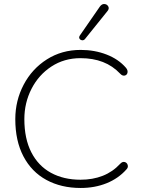

<svg xmlns="http://www.w3.org/2000/svg" viewBox="-20 -926 713 954"><path d="M56 -334Q56 -426 97.5 -505Q139 -584 213 -631Q287 -678 381 -678Q450 -678 509.5 -655Q569 -632 606 -589Q616 -577 613.5 -565Q611 -553 599.5 -550.5Q588 -548 577 -560Q540 -599 491 -618Q442 -637 380 -637Q299 -637 235.5 -595.5Q172 -554 136.5 -484.5Q101 -415 101 -334Q101 -237 135.5 -169.5Q170 -102 233 -67.5Q296 -33 380 -33Q441 -33 490.5 -52.5Q540 -72 577 -112Q588 -124 599.5 -121Q611 -118 614.5 -106Q618 -94 608 -84Q568 -39 509.5 -15.5Q451 8 381 8Q284 8 210.5 -32Q137 -72 96.5 -149Q56 -226 56 -334ZM377 -750 476 -893Q486 -907 499 -906Q512 -905 518 -894Q524 -883 514 -871L403 -733Q397 -725 388 -726Q379 -727 375 -734Q371 -741 377 -750Z"/></svg>

Font: SN Pro Thin
Style: Regular
Weight: 200
Designer: Tobias Whetton
Foundry: Supernotes
Version: Version 1.003;Glyphs 3.3 (3324)